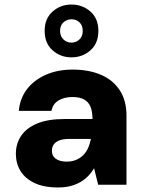

<svg xmlns="http://www.w3.org/2000/svg" viewBox="-20 -815 634 847"><path d="M236 12Q173 12 131.5 -8Q90 -28 70 -61.5Q50 -95 50 -136Q50 -181 73 -215.5Q96 -250 143.5 -270Q191 -290 266 -290H388Q388 -323 379 -344.5Q370 -366 350.5 -376.5Q331 -387 299 -387Q264 -387 238.5 -372Q213 -357 207 -326H63Q68 -381 99 -421.5Q130 -462 182 -485Q234 -508 300 -508Q372 -508 425.5 -485Q479 -462 508.5 -416.5Q538 -371 538 -305V0H413L395 -73Q384 -54 369 -38.5Q354 -23 334 -11.5Q314 0 290 6Q266 12 236 12ZM274 -102Q298 -102 316.5 -110Q335 -118 348 -131.5Q361 -145 369 -163Q377 -181 381 -202H284Q258 -202 241.5 -195.5Q225 -189 217 -177.5Q209 -166 209 -150Q209 -134 217 -123.5Q225 -113 240 -107.5Q255 -102 274 -102ZM295 -562Q247 -562 212 -593Q177 -624 177 -679Q177 -733 212 -764Q247 -795 295 -795Q344 -795 379 -764Q414 -733 414 -679Q414 -624 379 -593Q344 -562 295 -562ZM295 -627Q316 -627 330.5 -641Q345 -655 345 -679Q345 -703 330.5 -716.5Q316 -730 295 -730Q275 -730 260 -716.5Q245 -703 245 -679Q245 -655 260 -641Q275 -627 295 -627Z"/></svg>

Font: DM Sans 24pt Black
Style: Regular
Weight: 900
Designer: Colophon Foundry, Jonny Pinhorn
Foundry: Colophon Foundry
Version: Version 4.004;gftools[0.9.30]